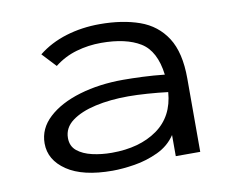

<svg xmlns="http://www.w3.org/2000/svg" viewBox="-60 -541 745 626"><g transform="rotate(-10 312.5 -228.0)"><path d="M265 11Q167 11 114.5 -24.5Q62 -60 62 -115Q62 -164 101 -200Q140 -236 205.5 -255.5Q271 -275 350 -275Q378 -275 414 -273.5Q450 -272 487 -268Q477 -348 429.5 -377Q382 -406 300 -406Q258 -406 218 -394.5Q178 -383 145 -357L102 -403Q142 -435 194.5 -451Q247 -467 306 -467Q381 -467 437.5 -447Q494 -427 525.5 -378Q557 -329 557 -243V0H476V-70Q454 -37 416.5 -19.5Q379 -2 338.5 4.5Q298 11 265 11ZM140 -119Q140 -92 159 -76.5Q178 -61 208.5 -54Q239 -47 273 -47Q365 -47 423.5 -88.5Q482 -130 488 -210Q456 -214 420.5 -216.5Q385 -219 357 -219Q297 -219 248 -208Q199 -197 169.5 -175Q140 -153 140 -119Z"/></g></svg>

Font: Inconsolata Expanded
Style: Regular
Weight: 400
Width: 7
Monospace: yes
Designer: Raph Levien, Cyreal, Brenton Simpson
Foundry: Raph Levien, Cyreal, Google
Version: Version 3.100; ttfautohint (v1.8.4.7-5d5b)